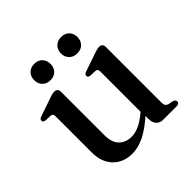

<svg xmlns="http://www.w3.org/2000/svg" viewBox="-170 -780 934 934"><g transform="rotate(-45 297.0 -312.5)"><path d="M399 -53V-89L396.5 -92V-381Q396.5 -391 393 -395.8Q389.5 -400.5 381.5 -401L347 -402.5Q339.5 -403.5 336.2 -406.8Q333 -410 333 -415Q333 -421 336.8 -424.8Q340.5 -428.5 350.5 -432L438 -462Q452 -467 461 -469.2Q470 -471.5 477 -471.5Q488.5 -471.5 494.2 -465.2Q500 -459 500 -448V-63.5Q500 -51 504.8 -44.5Q509.5 -38 519 -35.5L542.5 -31Q551 -28.5 554.8 -24.8Q558.5 -21 558.5 -15Q558.5 -8 553.5 -4Q548.5 0 538 0H446Q425 0 412 -14Q399 -28 399 -53ZM88.5 -134V-381Q88.5 -391 85 -395.8Q81.5 -400.5 73.5 -401L39 -402.5Q31 -403.5 27.8 -406.8Q24.5 -410 24.5 -415Q24.5 -421 28.2 -424.8Q32 -428.5 42 -432L130 -462Q144.5 -467.5 153.2 -469.5Q162 -471.5 168 -471.5Q180 -471.5 185.8 -465.2Q191.5 -459 191.5 -448V-149.5Q191.5 -99 215.8 -74.5Q240 -50 280 -50Q305 -50 333 -62.5Q361 -75 393 -102.5L414 -120.5L431.5 -102.5L410.5 -84Q352 -31.5 308.2 -10.2Q264.5 11 225 11Q163.5 11 126 -27.8Q88.5 -66.5 88.5 -134ZM195.5 -523.5Q170 -523.5 154.5 -539.2Q139 -555 139 -579.5Q139 -604.5 154.5 -620.2Q170 -636 195.5 -636Q221 -636 236.2 -620.2Q251.5 -604.5 251.5 -579.5Q251.5 -555 236.2 -539.2Q221 -523.5 195.5 -523.5ZM379.5 -523.5Q354.5 -523.5 338.8 -539.2Q323 -555 323 -579.5Q323 -604.5 338.8 -620.2Q354.5 -636 379.5 -636Q406 -636 421.2 -620.2Q436.5 -604.5 436.5 -579.5Q436.5 -555 421.2 -539.2Q406 -523.5 379.5 -523.5Z"/></g></svg>

Font: Fraunces 36pt
Style: Regular
Weight: 400
Version: Version 1.000;[b76b70a41]